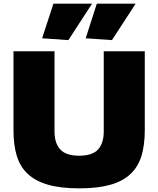

<svg xmlns="http://www.w3.org/2000/svg" viewBox="-20 -1023 868 1053"><path d="M414 10Q312 10 243 -10Q174 -30 132 -69.5Q90 -109 72 -168.5Q54 -228 54 -308V-742H279V-301Q279 -238 310.5 -203.5Q342 -169 414 -169Q487 -169 518 -203.5Q549 -238 549 -301V-742H774V-308Q774 -228 756 -168.5Q738 -109 696 -69Q654 -29 585 -9.5Q516 10 414 10ZM211 -813 273 -1003H485L355 -803ZM450 -813 511 -1003H724L594 -803Z"/></svg>

Font: Plata Sans Black
Style: Regular
Weight: 900
Designer: Pablo Impallari, Andres Torresi, & Cristiano Sobral
Foundry: Pablo Impallari, Andres Torresi, & Cristiano Sobral
Version: Version 1.00;December 28, 2019;FontCreator 12.0.0.2547 64-bi